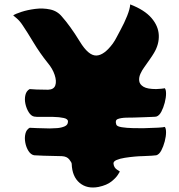

<svg xmlns="http://www.w3.org/2000/svg" viewBox="-20 -843 815 873"><path d="M509 -276Q512 -268 534 -264.5Q556 -261 584 -260.5Q612 -260 631 -260Q672 -261 698.5 -262.5Q725 -264 729 -266Q735 -260 735 -241.5Q735 -223 729 -200Q723 -177 713.5 -159Q704 -141 691 -137Q686 -136 669.5 -135Q653 -134 627 -133Q614 -133 592 -131Q570 -129 547.5 -125.5Q525 -122 510 -115.5Q495 -109 496 -99Q498 -81 511.5 -72Q525 -63 525 -63Q525 -63 516.5 -49Q508 -35 487 -18Q466 -1 428 7Q376 17 342 -11.5Q308 -40 306 -98Q306 -104 295 -118Q284 -132 261 -133Q212 -134 178 -135Q144 -136 135 -137Q120 -140 109.5 -156.5Q99 -173 95 -194.5Q91 -216 95.5 -235Q100 -254 115 -262Q125 -261 148.5 -260.5Q172 -260 206 -259Q221 -259 240 -260.5Q259 -262 274 -268.5Q289 -275 289 -290Q290 -302 270 -306.5Q250 -311 222 -311.5Q194 -312 169 -311.5Q144 -311 135 -313Q121 -316 110.5 -333Q100 -350 95.5 -371Q91 -392 95.5 -411Q100 -430 115 -438Q124 -437 146 -436Q168 -435 199 -435Q225 -436 231.5 -455Q238 -474 228.5 -502.5Q219 -531 197 -557Q161 -602 132.5 -649.5Q104 -697 83 -728Q70 -748 55 -760.5Q40 -773 40 -773Q50 -780 77.5 -789Q105 -798 140 -802.5Q175 -807 208 -800Q241 -793 262 -767Q279 -748 300 -719Q321 -690 343 -654Q382 -590 417.5 -590.5Q453 -591 493 -645Q503 -659 511 -675Q519 -691 528 -707Q545 -738 558 -770.5Q571 -803 572 -823Q637 -798 668.5 -761.5Q700 -725 702 -683.5Q704 -642 680 -602Q673 -590 661 -573Q649 -556 635 -536Q626 -524 618.5 -507.5Q611 -491 613 -475Q615 -459 632.5 -448.5Q650 -438 690 -438Q699 -438 713 -439.5Q727 -441 729 -442Q735 -436 735 -417.5Q735 -399 729 -376Q723 -353 713.5 -335Q704 -317 691 -313Q688 -312 672 -311.5Q656 -311 633.5 -310Q611 -309 589 -308.5Q567 -308 553 -308Q528 -307 515 -301.5Q502 -296 509 -276Z"/></svg>

Font: Potta One
Style: Regular
Weight: 400
Designer: 108,108go
Foundry: Font Zone 108
Version: Version 1.000